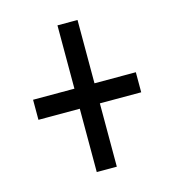

<svg xmlns="http://www.w3.org/2000/svg" viewBox="-94 -759 687 758"><g transform="rotate(-15 250.0 -380.0)"><path d="M209 -679.7H291V-420.9H460V-338.9H291V-80.1H209V-338.9H40V-420.9H209Z"/></g></svg>

Font: BIZ UDGothic
Style: Bold
Weight: 700
Monospace: yes
Designer: TypeBank Co., Ltd.
Foundry: Morisawa Inc.
Version: Version 1.05